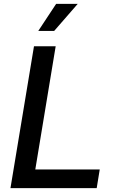

<svg xmlns="http://www.w3.org/2000/svg" viewBox="-20 -965 603 985"><path d="M33.7 0 154.3 -727.5H265.6L161.1 -95.7H491.7L476.1 0ZM176.3 -806.2 268.1 -945.3H378.9L257.8 -806.2Z"/></svg>

Font: Inter 16pt Medium
Style: Italic
Weight: 500
Italic angle: -9.3988°
Version: Version 4.001;git-66647c0bb